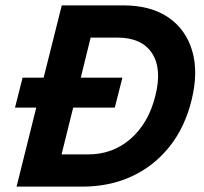

<svg xmlns="http://www.w3.org/2000/svg" viewBox="-20 -695 760 715"><path d="M41.7 0 115 -294.2H35.8L64.2 -405.8H142.5L210 -675H438.3Q541.7 -675 607.1 -630Q672.5 -585 695.8 -505.4Q719.2 -425.8 693.3 -321.7Q668.3 -220 610.4 -147.9Q552.5 -75.8 470 -37.9Q387.5 0 286.7 0ZM209.2 -120H308.3Q400 -120 466.7 -178.3Q533.3 -236.7 558.3 -337.5Q584.2 -438.3 546.2 -496.7Q508.3 -555 416.7 -555H317.5L280.8 -405.8H435.8L407.5 -294.2H252.5Z"/></svg>

Font: Funnel Sans Light
Style: Bold Italic
Weight: 700
Italic angle: -14.036°
Version: Version 1.000